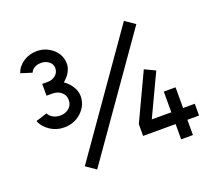

<svg xmlns="http://www.w3.org/2000/svg" viewBox="-119 -866 1144 1026"><g transform="rotate(-20 453.0 -353.5)"><path d="M686.2 -420 561 -153.7V-86.7H745.8V0H812.8V-86.7H879.2V-153.7H812.8V-271.5H745.8V-153.7H634.7L746.7 -391.2ZM674.8 -699.5 212.8 -40.8 269 -2 731.3 -660.5ZM181.2 -707Q138.8 -707 104.7 -684.7Q70.7 -662.5 58.2 -626L122 -606Q127.5 -622 143 -630.3Q158.8 -640 182 -640Q206 -640 225.5 -625.3Q244 -611.5 244 -587.7Q244 -563.5 225.5 -547.8Q205.5 -532.2 182.8 -532.2H149.5V-465.2H182.8Q212.3 -465.2 232.5 -448.7Q253.3 -431.3 253.3 -403Q253.3 -374.8 233.2 -357.5Q212.8 -340.2 183 -340.2Q161.3 -340.2 143.7 -349.5Q125 -359.5 116.8 -376.5L52.8 -356Q59.5 -338.2 72.5 -323Q85.5 -307.8 103 -296.3Q138 -273.2 182 -273.2Q239 -273.2 279.3 -310.3Q320.3 -348.5 320.3 -401.8Q320.3 -430.8 301.2 -459.5Q285.3 -483.2 261 -500.3Q286.2 -522 297 -542.3Q303.2 -553.7 306.7 -565.2Q310.2 -576.8 310.2 -587.8Q310.2 -638.5 272.5 -672.3Q233.2 -707 181.2 -707Z"/></g></svg>

Font: Unageo Variable
Style: Regular
Weight: 300
Designer: Richard Sepsi
Foundry: Richard Sepsi
Version: Version 2.200